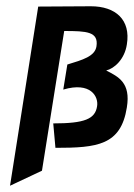

<svg xmlns="http://www.w3.org/2000/svg" viewBox="-20 -472 428 613"><path d="M12 121 114 73 185 -373C257 -373 295 -371 288 -324C283 -292 244 -281 195 -266L182 -186C270 -212 295 -163 290 -133C284 -92 250 -78 150 -78L157 0C290 0 366 -8 385 -129C398 -208 358 -227 319 -247C345 -253 378 -283 385 -330C398 -409 349 -452 270 -452L102 -451Z"/></svg>

Font: Rabbid Highway Sign II Hop
Style: Obl
Weight: 400
Foundry: Cannot Into Space Fonts
Version: Version 0.277